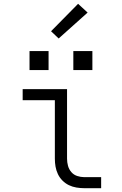

<svg xmlns="http://www.w3.org/2000/svg" viewBox="-20 -988 640 1008"><path d="M422 0Q402 0 381 -3.5Q360 -7 341.5 -16Q323 -25 308 -40Q293 -55 284 -74Q275 -93 271.5 -113.5Q268 -134 268 -155V-462H99V-520H332V-155Q332 -136 337 -117.5Q342 -99 354.5 -84.5Q367 -70 385.5 -64Q404 -58 422 -58H511V0ZM465 -620H365V-720H465ZM135 -620V-720H235V-620ZM288 -786 248 -824 390 -968 440 -922Z"/></svg>

Font: Iosevka SS04 Light Extended
Style: Regular
Weight: 300
Width: 7
Monospace: yes
Designer: Belleve Invis
Foundry: Belleve Invis
Version: Version 19.0.0; ttfautohint (v1.8.4)